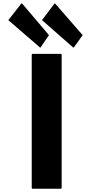

<svg xmlns="http://www.w3.org/2000/svg" viewBox="-20 -1153 562 1180"><path d="M355 -822H179L175 -818V3L179 7H355L359 3V-818ZM117 -1130 113 -1133 110 -1130 31 -1029 35 -1026 227 -860 230 -863 281 -937ZM320 -1130 317 -1133 314 -1130 238 -1029 242 -1026 431 -860 435 -863 488 -937ZM117 -1130V-1129ZM35 -1026ZM320 -1130V-1129ZM242 -1026H241Z"/></svg>

Font: Hussar Woodtype
Style: Bd
Weight: 900
Foundry: Cannot Into Space Fonts
Version: Version 1.07